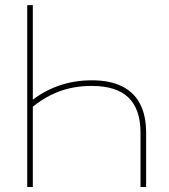

<svg xmlns="http://www.w3.org/2000/svg" viewBox="-20 -748 677 768"><path d="M347.7 -426.8Q418.9 -426.8 467.3 -403.1Q515.6 -379.4 540 -332.8Q564.5 -286.1 564.5 -217.8V0H542V-217.8Q542 -311 493.9 -357.7Q445.8 -404.3 347.2 -404.3Q272.9 -404.3 212.4 -380.6Q151.9 -356.9 100.6 -312V-340.3Q149.9 -381.8 212.6 -404.3Q275.4 -426.8 347.7 -426.8ZM111.3 -727.5V0H88.9V-727.5Z"/></svg>

Font: Inter 28pt Thin
Style: Regular
Weight: 250
Designer: Rasmus Andersson
Foundry: rsms
Version: Version 4.001;git-66647c0bb